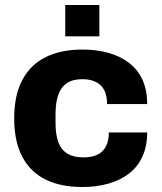

<svg xmlns="http://www.w3.org/2000/svg" viewBox="-20 -739 652 771"><path d="M311 12Q224 12 163 -18Q102 -48 69.5 -109.5Q37 -171 37 -264Q37 -357 70 -418.5Q103 -480 164 -510Q225 -540 311 -540Q367 -540 414.5 -527Q462 -514 497.5 -487Q533 -460 552 -419Q571 -378 571 -321H410Q410 -355 398.5 -377Q387 -399 365 -410Q343 -421 310 -421Q272 -421 248.5 -405Q225 -389 214 -358Q203 -327 203 -281V-245Q203 -200 214 -169Q225 -138 250 -122.5Q275 -107 314 -107Q348 -107 370.5 -117.5Q393 -128 405 -150.5Q417 -173 417 -207H571Q571 -152 552 -110.5Q533 -69 498 -42Q463 -15 415 -1.5Q367 12 311 12ZM242 -593V-719H379V-593Z"/></svg>

Font: Archivo SemiBold ExtraBold
Style: Regular
Weight: 800
Version: Version 2.001